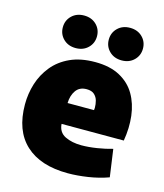

<svg xmlns="http://www.w3.org/2000/svg" viewBox="-111 -816 780 912"><g transform="rotate(15 278.5 -360.0)"><path d="M308 12Q173 12 100 -55.5Q27 -123 27 -252Q27 -305 42.5 -354.5Q58 -404 91 -444.5Q124 -485 175.5 -508.5Q227 -532 298 -532Q371 -532 420 -505.5Q469 -479 495.5 -433.5Q522 -388 529 -329.5Q536 -271 525 -207H219Q222 -166 255.5 -149.5Q289 -133 336 -133Q371 -133 412 -139.5Q453 -146 487 -156L506 -21Q459 -4 406.5 4Q354 12 308 12ZM292 -397Q257 -397 239.5 -372Q222 -347 221 -310H351Q352 -315 352 -322Q352 -339 347.5 -356Q343 -373 330 -385Q317 -397 292 -397ZM190 -572Q153 -572 129.5 -595Q106 -618 106 -652Q106 -686 129.5 -709Q153 -732 190 -732Q227 -732 250.5 -709Q274 -686 274 -652Q274 -618 250.5 -595Q227 -572 190 -572ZM416 -572Q379 -572 355.5 -595Q332 -618 332 -652Q332 -686 355.5 -709Q379 -732 416 -732Q453 -732 476.5 -709Q500 -686 500 -652Q500 -618 476.5 -595Q453 -572 416 -572Z"/></g></svg>

Font: Murecho Black
Style: Regular
Weight: 900
Designer: Neil Summerour
Foundry: Positype
Version: Version 1.010; ttfautohint (v1.8.3)